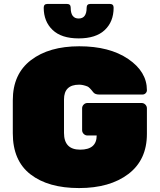

<svg xmlns="http://www.w3.org/2000/svg" viewBox="-20 -945 811 975"><path d="M424 -422H699Q710 -422 718 -414Q726 -406 726 -395V-265Q726 -133 632 -61.5Q538 10 381.5 10Q225 10 135 -59.5Q45 -129 45 -268V-436Q45 -569 137 -639.5Q229 -710 382.5 -710Q536 -710 631 -645.5Q726 -581 726 -487Q726 -478 719.5 -471.5Q713 -465 704 -465H483Q463 -465 454 -476Q434 -502 424 -506Q401 -515 382 -515Q305 -515 305 -440V-270Q305 -185 387 -185Q471 -185 471 -257H424Q413 -257 405 -265Q397 -273 397 -284V-395Q397 -406 405 -414Q413 -422 424 -422ZM420 -906Q420 -925 439 -925H538Q557 -925 557 -906Q557 -835 512 -792.5Q467 -750 379.5 -750Q292 -750 247 -793Q202 -836 202 -906Q202 -925 221 -925H320Q339 -925 339 -906Q339 -851 379.5 -851Q420 -851 420 -906Z"/></svg>

Font: Rubik One
Style: Regular
Weight: 400
Designer: Hubert and Fischer with Elvire Volk Leonovitch
Foundry: Hubert and Fischer with Elvire Volk Leonovitch
Version: Version 1.001